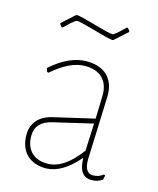

<svg xmlns="http://www.w3.org/2000/svg" viewBox="-99 -702 641 778"><g transform="rotate(15 221.0 -313.0)"><path d="M341 -631 350 -620V-616L298 -569L292 -567Q274 -569 211.5 -587Q149 -605 136 -605Q133 -605 129.5 -603Q126 -601 121 -597Q116 -593 111.5 -589Q107 -585 99.5 -577.5Q92 -570 85 -564H81L72 -575V-579L124 -626L130 -628Q148 -626 210.5 -608Q273 -590 286 -590Q289 -590 292.5 -592Q296 -594 301 -598Q306 -602 310.5 -606Q315 -610 322.5 -617.5Q330 -625 337 -631ZM215 -457Q272 -457 302.5 -427.5Q333 -398 333 -344Q333 -332 328 -209Q323 -86 323 -73Q323 -17 359 -17Q383 -17 401 -32L407 -29L403 -11Q383 3 358 3Q304 3 303 -73H300Q236 2 169 5Q115 5 85.5 -24.5Q56 -54 56 -107Q56 -143 77.5 -168Q99 -193 138 -202L310 -242L313 -340Q313 -387 287.5 -412Q262 -437 214 -437Q151 -437 77 -372L71 -374L66 -389Q143 -457 215 -457ZM309 -221 143 -182Q76 -166 76 -107Q76 -64 100 -39.5Q124 -15 168 -15Q237 -15 304 -106Z"/></g></svg>

Font: Alegreya Sans SC Thin
Style: Regular
Weight: 100
Designer: Juan Pablo del Peral
Foundry: Huerta Tipografica
Version: Version 2.007